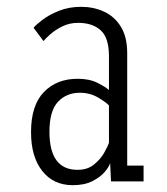

<svg xmlns="http://www.w3.org/2000/svg" viewBox="-20 -532 490 563"><path d="M193.5 11Q136.5 11 103.8 -30.8Q71 -72.5 71 -144.5Q71 -223.5 108.8 -262.2Q146.5 -301 207.5 -301Q243 -301 267 -288.5Q291 -276 299.5 -268V-367Q299.5 -421.5 275.2 -443.2Q251 -465 209 -465Q183.5 -465 162.5 -454.5Q141.5 -444 127.2 -431.2Q113 -418.5 107.5 -411.5L78.5 -450.5Q85.5 -459.5 105 -474.2Q124.5 -489 153.5 -500.5Q182.5 -512 218 -512Q254 -512 284.8 -498Q315.5 -484 334.2 -454Q353 -424 353 -376V-46.5H401V0H305.5L303 -54Q300 -43 287 -27.8Q274 -12.5 250.8 -0.8Q227.5 11 193.5 11ZM207.5 -34Q237 -34 256.2 -50Q275.5 -66 286 -85Q296.5 -104 299.5 -113V-223Q291 -232 267.5 -246Q244 -260 214 -260Q175 -260 150 -233.5Q125 -207 125 -145.5Q125 -34 207.5 -34Z"/></svg>

Font: Trispace Condensed ExtraLight
Style: Regular
Weight: 200
Width: 3
Designer: Tyler Finck
Foundry: Etcetera Type Company
Version: Version 1.210; ttfautohint (v1.8.3)